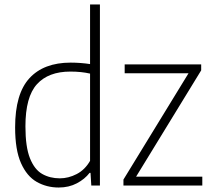

<svg xmlns="http://www.w3.org/2000/svg" viewBox="-20 -828 950 857"><path d="M242 9Q188.5 9 144.2 -16Q100 -41 73.8 -99.8Q47.5 -158.5 47.5 -259.5Q47.5 -409.5 111.5 -479Q175.5 -548.5 295.5 -548.5Q317 -548.5 339.8 -546.8Q362.5 -545 382 -542V-808H426V0H387.5L384 -56.5H380Q358.5 -28.5 323 -9.8Q287.5 9 242 9ZM247 -32Q285.5 -32 322.2 -51Q359 -70 382 -110V-499.5Q343 -508.5 294 -508.5Q196 -508.5 144.8 -452Q93.5 -395.5 93.5 -264Q93.5 -172 113.8 -121.5Q134 -71 168.5 -51.5Q203 -32 247 -32ZM531 0V-26.5L821.5 -501H536.5V-540.5H878V-514L587.5 -39.5H883V0Z"/></svg>

Font: Encode Sans SemiCondensed SemiCondensed ExtraLight
Style: Regular
Weight: 200
Width: 4
Designer: Multiple Designers
Foundry: Impallari Type
Version: Version 3.000; ttfautohint (v1.8.3) -l 8 -r 50 -G 200 -x 14 